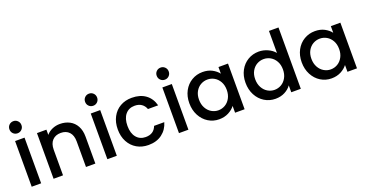

<svg xmlns="http://www.w3.org/2000/svg" viewBox="-36 -1469 4147 2177"><g transform="rotate(-20 2037.5 -380.5)"><path d="M133 -624Q102 -624 81 -645Q60 -666 60 -697Q60 -728 81 -749Q102 -770 133 -770Q163 -770 184 -749Q205 -728 205 -697Q205 -666 184 -645Q163 -624 133 -624ZM189 -551V0H75V-551Z M617 -560Q682 -560 733.5 -533Q785 -506 814 -453Q843 -400 843 -325V0H730V-308Q730 -382 693 -421.5Q656 -461 592 -461Q528 -461 490.5 -421.5Q453 -382 453 -308V0H339V-551H453V-488Q481 -522 524.5 -541Q568 -560 617 -560Z M1046 -624Q1015 -624 994 -645Q973 -666 973 -697Q973 -728 994 -749Q1015 -770 1046 -770Q1076 -770 1097 -749Q1118 -728 1118 -697Q1118 -666 1097 -645Q1076 -624 1046 -624ZM1102 -551V0H988V-551Z M1214 -276Q1214 -361 1248.5 -425.5Q1283 -490 1344 -525Q1405 -560 1484 -560Q1584 -560 1649.5 -512.5Q1715 -465 1738 -377H1615Q1600 -418 1567 -441Q1534 -464 1484 -464Q1414 -464 1372.5 -414.5Q1331 -365 1331 -276Q1331 -187 1372.5 -137Q1414 -87 1484 -87Q1583 -87 1615 -174H1738Q1714 -90 1648 -40.5Q1582 9 1484 9Q1405 9 1344 -26.5Q1283 -62 1248.5 -126.5Q1214 -191 1214 -276Z M1910 -624Q1879 -624 1858 -645Q1837 -666 1837 -697Q1837 -728 1858 -749Q1879 -770 1910 -770Q1940 -770 1961 -749Q1982 -728 1982 -697Q1982 -666 1961 -645Q1940 -624 1910 -624ZM1966 -551V0H1852V-551Z M2078 -278Q2078 -361 2112.5 -425Q2147 -489 2206.5 -524.5Q2266 -560 2338 -560Q2403 -560 2451.5 -534.5Q2500 -509 2529 -471V-551H2644V0H2529V-82Q2500 -43 2450 -17Q2400 9 2336 9Q2265 9 2206 -27.5Q2147 -64 2112.5 -129.5Q2078 -195 2078 -278ZM2529 -276Q2529 -333 2505.5 -375Q2482 -417 2444 -439Q2406 -461 2362 -461Q2318 -461 2280 -439.5Q2242 -418 2218.5 -376.5Q2195 -335 2195 -278Q2195 -221 2218.5 -178Q2242 -135 2280.5 -112.5Q2319 -90 2362 -90Q2406 -90 2444 -112Q2482 -134 2505.5 -176.5Q2529 -219 2529 -276Z M2756 -278Q2756 -361 2790.5 -425Q2825 -489 2884.5 -524.5Q2944 -560 3017 -560Q3071 -560 3123.5 -536.5Q3176 -513 3207 -474V-740H3322V0H3207V-83Q3179 -43 3129.5 -17Q3080 9 3016 9Q2944 9 2884.5 -27.5Q2825 -64 2790.5 -129.5Q2756 -195 2756 -278ZM3207 -276Q3207 -333 3183.5 -375Q3160 -417 3122 -439Q3084 -461 3040 -461Q2996 -461 2958 -439.5Q2920 -418 2896.5 -376.5Q2873 -335 2873 -278Q2873 -221 2896.5 -178Q2920 -135 2958.5 -112.5Q2997 -90 3040 -90Q3084 -90 3122 -112Q3160 -134 3183.5 -176.5Q3207 -219 3207 -276Z M3434 -278Q3434 -361 3468.5 -425Q3503 -489 3562.5 -524.5Q3622 -560 3694 -560Q3759 -560 3807.5 -534.5Q3856 -509 3885 -471V-551H4000V0H3885V-82Q3856 -43 3806 -17Q3756 9 3692 9Q3621 9 3562 -27.5Q3503 -64 3468.5 -129.5Q3434 -195 3434 -278ZM3885 -276Q3885 -333 3861.5 -375Q3838 -417 3800 -439Q3762 -461 3718 -461Q3674 -461 3636 -439.5Q3598 -418 3574.5 -376.5Q3551 -335 3551 -278Q3551 -221 3574.5 -178Q3598 -135 3636.5 -112.5Q3675 -90 3718 -90Q3762 -90 3800 -112Q3838 -134 3861.5 -176.5Q3885 -219 3885 -276Z"/></g></svg>

Font: A Bank Premium Med
Style: Regular
Weight: 500
Designer: Ninad Kale (Devanagari), Jonny Pinhorn (Latin), Htun Naung (Myanmar)
Foundry: Indian Type Foundry
Version: 4.004